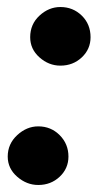

<svg xmlns="http://www.w3.org/2000/svg" viewBox="-20 -519 278 547"><path d="M152 -332Q119 -332 92.5 -355.5Q66 -379 66 -413Q66 -450 92.5 -474.5Q119 -499 152 -499Q188 -499 213 -474.5Q238 -450 238 -413Q238 -379 213 -355.5Q188 -332 152 -332ZM89 8Q56 8 29 -15.5Q2 -39 2 -73Q2 -109 29 -134Q56 -159 89 -159Q125 -159 150 -134Q175 -109 175 -73Q175 -39 150 -15.5Q125 8 89 8Z"/></svg>

Font: Manuale ExtraBold
Style: Italic
Weight: 800
Italic angle: -11°
Designer: Eduardo Tunni / Pablo Cosgaya
Foundry: Eduardo Tunni / Pablo Cosgaya
Version: Version 1.002